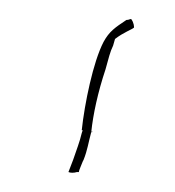

<svg xmlns="http://www.w3.org/2000/svg" viewBox="-20 -128 184 202"><path d="M52 53C54 54 58 54 61 53H63C63 51 66 45 67 42L68 40C72 30 73 22 76 11C78 -8 83 -31 91 -55C94 -66 96 -74 99 -80L101 -87C110 -94 119 -97 121 -99C121 -100 121 -104 118 -108C116 -108 116 -107 113 -107C101 -99 95 -95 89 -84C78 -63 69 -19 66 9H67L66 12C64 21 60 31 57 40ZM89 -54 91 -55ZM77 10 76 11H77Z"/></svg>

Font: Stray Cat
Style: HlExtObl
Weight: 100
Version: Version 1.0